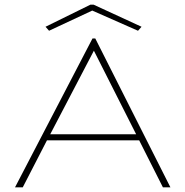

<svg xmlns="http://www.w3.org/2000/svg" viewBox="-20 -798 790 818"><path d="M674 0 573 -200H180L77 0H44L374 -634H386L706 0ZM380 -582 194 -226H560ZM189 -667 174 -684 365 -778H379L583 -684L568 -667L373 -753Z"/></svg>

Font: Inconsolata ExtraExpanded ExtraLight
Style: Regular
Weight: 200
Width: 8
Monospace: yes
Designer: Raph Levien, Cyreal, Brenton Simpson
Foundry: Raph Levien, Cyreal, Google
Version: Version 3.100; ttfautohint (v1.8.4.7-5d5b)